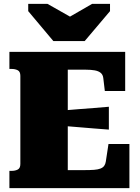

<svg xmlns="http://www.w3.org/2000/svg" viewBox="-20 -980 730 1000"><path d="M258 -766H421L553 -922V-960H460L297 -866H393L227 -960H127V-922ZM654 -230V0H29V-90H40Q59 -90 72.5 -97Q86 -104 86 -126V-585Q86 -607 72.5 -614Q59 -621 40 -621H29V-710H632V-506H526L518 -573Q516 -591 504.5 -600.5Q493 -610 473.5 -613.5Q454 -617 428 -617H333V-94H421Q450 -94 470 -95.5Q490 -97 503 -102Q516 -107 522.5 -116Q529 -125 531 -138L545 -230ZM312 -405Q351 -409 390.5 -411.5Q430 -414 469 -417.5Q508 -421 547 -424V-305Q508 -308 469 -311Q430 -314 390.5 -317.5Q351 -321 312 -324Z"/></svg>

Font: Roboto Serif Black
Style: Regular
Weight: 900
Designer: Greg Gazdowicz
Foundry: Commercial Type
Version: Version 1.008